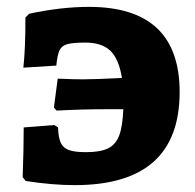

<svg xmlns="http://www.w3.org/2000/svg" viewBox="-20 -530 567 559"><path d="M239 -510Q503 -510 503 -262Q503 9 198 9Q133 9 55 -3L46 -14Q49 -98 49 -159L138 -166L149 -159Q150 -129 157 -114Q164 -99 181 -93Q198 -87 231 -87Q272 -87 294.5 -98Q317 -109 327 -135.5Q337 -162 339 -212H289Q216 -212 145 -208L137 -217L148 -301Q196 -299 221 -299Q257 -299 335 -303Q326 -359 301 -382.5Q276 -406 229 -406Q192 -406 176 -401.5Q160 -397 153.5 -384Q147 -371 144 -339L48 -333Q54 -386 54 -479L65 -490Q158 -510 239 -510Z"/></svg>

Font: Alegreya SC ExtraBold
Style: Regular
Weight: 800
Designer: Juan Pablo del Peral
Foundry: Huerta Tipografica
Version: Version 2.007; ttfautohint (v1.6)